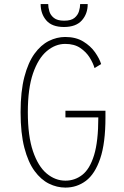

<svg xmlns="http://www.w3.org/2000/svg" viewBox="-20 -882 590 914"><path d="M291.5 11Q251 11 213 -7.8Q175 -26.5 144.5 -68Q114 -109.5 96 -178.5Q78 -247.5 78 -348Q78 -447 96 -515.8Q114 -584.5 144.2 -626.2Q174.5 -668 212.5 -687Q250.5 -706 290.5 -706Q341 -706 376.2 -684.5Q411.5 -663 432.5 -633Q453.5 -603 461.5 -577L430 -558Q423.5 -581 407 -607.8Q390.5 -634.5 362 -653.8Q333.5 -673 290.5 -673Q243.5 -673 202.8 -638.8Q162 -604.5 137.2 -532.8Q112.5 -461 112.5 -348Q112.5 -234 137 -162Q161.5 -90 202.2 -56Q243 -22 291.5 -22Q336.5 -22 372 -49.8Q407.5 -77.5 427.8 -143.2Q448 -209 448 -323H291.5V-355H482V-323Q482 -200.5 457 -127Q432 -53.5 389 -21.2Q346 11 291.5 11ZM284.5 -753.5Q227.5 -753.5 200.5 -784.8Q173.5 -816 173.5 -862.5H209.5Q209.5 -847 214.8 -828.5Q220 -810 236.5 -796.8Q253 -783.5 285.5 -783.5Q318.5 -783.5 334.5 -796.8Q350.5 -810 356 -828.5Q361.5 -847 361.5 -862.5H397.5Q397.5 -816 369.5 -784.8Q341.5 -753.5 284.5 -753.5Z"/></svg>

Font: Trispace SemiCondensed Thin
Style: Regular
Weight: 100
Width: 4
Designer: Tyler Finck
Foundry: Etcetera Type Company
Version: Version 1.210; ttfautohint (v1.8.3)